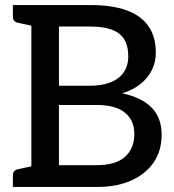

<svg xmlns="http://www.w3.org/2000/svg" viewBox="-20 -739 688 759"><path d="M104 0V-719H339Q422 -719 479.5 -698.5Q537 -678 566.5 -636Q596 -594 596 -530Q596 -494 580.5 -462.5Q565 -431 536 -407.5Q507 -384 463 -370Q540 -354 579.5 -313.5Q619 -273 619 -207Q619 -143 587.5 -97Q556 -51 499 -25.5Q442 0 364 0ZM213 -86H362Q437 -86 474 -119Q511 -152 511 -210Q511 -263 474 -293.5Q437 -324 362 -324H213ZM213 -400H334Q383 -400 417 -413.5Q451 -427 469 -453Q487 -479 487 -517Q487 -578 451 -606Q415 -634 339 -634H213ZM31 0V-46Q31 -56 36 -62Q41 -68 51 -70L120 -85L132 0ZM132 -719 120 -634 51 -649Q41 -651 36 -657Q31 -663 31 -673V-719Z"/></svg>

Font: Aleo Medium
Style: Regular
Weight: 500
Designer: Alessio Laiso
Foundry: Alessio Laiso
Version: Version 2.001;gftools[0.9.29]